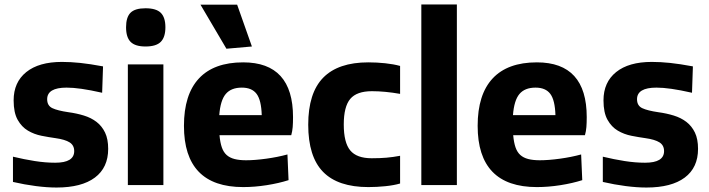

<svg xmlns="http://www.w3.org/2000/svg" viewBox="-20 -828 3173 859"><path d="M233 11Q191 11 140.5 4.5Q90 -2 38 -14V-127Q88 -115 135.5 -107.5Q183 -100 227 -100Q312 -100 312 -152Q312 -178 291.5 -191Q271 -204 228 -210Q199 -214 166 -220.5Q133 -227 105 -243.5Q77 -260 59 -292Q41 -324 41 -379Q41 -460 97.5 -505.5Q154 -551 257 -551Q296 -551 339 -546.5Q382 -542 441 -531L437 -413Q384 -425 345.5 -430.5Q307 -436 278 -436Q191 -436 191 -384Q191 -355 214.5 -344Q238 -333 286 -326Q323 -321 355.5 -311Q388 -301 412 -282.5Q436 -264 450 -235Q464 -206 464 -162Q464 -78 404.5 -33.5Q345 11 233 11Z M631 -620Q585 -620 564.5 -640.5Q544 -661 544 -706Q544 -751 564 -771Q584 -791 631 -791Q679 -791 699.5 -770.5Q720 -750 720 -706Q720 -662 699.5 -641Q679 -620 631 -620ZM552 -540H711V0H552Z M1068 9Q803 9 803 -265Q803 -405 870 -477Q937 -549 1068 -549Q1291 -549 1291 -304Q1291 -278 1289.5 -259.5Q1288 -241 1283 -223H962Q965 -190 972.5 -168.5Q980 -147 994 -134.5Q1008 -122 1029.5 -116.5Q1051 -111 1081 -111Q1120 -111 1171 -118Q1222 -125 1266 -137L1271 -22Q1227 -8 1173 0.5Q1119 9 1068 9ZM1062 -436Q1014 -436 990 -407.5Q966 -379 961 -313H1151Q1149 -380 1128 -408Q1107 -436 1062 -436ZM993 -610 877 -807H1041L1107 -620Z M1628 9Q1492 9 1425.5 -59Q1359 -127 1359 -270Q1359 -412 1426 -480.5Q1493 -549 1628 -549Q1666 -549 1703.5 -545Q1741 -541 1770 -533V-408Q1702 -420 1644 -420Q1576 -420 1547 -385.5Q1518 -351 1518 -271Q1518 -190 1547 -155Q1576 -120 1643 -120Q1680 -120 1709 -122.5Q1738 -125 1770 -131V-7Q1743 1 1704.5 5Q1666 9 1628 9Z M1865 -808H2024V0H1865Z M2382 9Q2117 9 2117 -265Q2117 -405 2184 -477Q2251 -549 2382 -549Q2605 -549 2605 -304Q2605 -278 2603.5 -259.5Q2602 -241 2597 -223H2276Q2279 -190 2286.5 -168.5Q2294 -147 2308 -134.5Q2322 -122 2343.5 -116.5Q2365 -111 2395 -111Q2434 -111 2485 -118Q2536 -125 2580 -137L2585 -22Q2541 -8 2487 0.5Q2433 9 2382 9ZM2376 -436Q2328 -436 2304 -407.5Q2280 -379 2275 -313H2465Q2463 -380 2442 -408Q2421 -436 2376 -436Z M2872 11Q2830 11 2779.5 4.5Q2729 -2 2677 -14V-127Q2727 -115 2774.5 -107.5Q2822 -100 2866 -100Q2951 -100 2951 -152Q2951 -178 2930.5 -191Q2910 -204 2867 -210Q2838 -214 2805 -220.5Q2772 -227 2744 -243.5Q2716 -260 2698 -292Q2680 -324 2680 -379Q2680 -460 2736.5 -505.5Q2793 -551 2896 -551Q2935 -551 2978 -546.5Q3021 -542 3080 -531L3076 -413Q3023 -425 2984.5 -430.5Q2946 -436 2917 -436Q2830 -436 2830 -384Q2830 -355 2853.5 -344Q2877 -333 2925 -326Q2962 -321 2994.5 -311Q3027 -301 3051 -282.5Q3075 -264 3089 -235Q3103 -206 3103 -162Q3103 -78 3043.5 -33.5Q2984 11 2872 11Z"/></svg>

Font: Encode Sans Narrow
Style: Bold
Weight: 700
Designer: Pablo Impallari, Andres Torresi
Foundry: Pablo Impallari, Andres Torresi
Version: Version 1.000; ttfautohint (v1.00) -l 8 -r 50 -G 200 -x 14 -